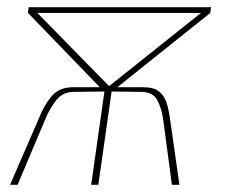

<svg xmlns="http://www.w3.org/2000/svg" viewBox="-20 -515 697 535"><path d="M8 0 90 -189Q102 -220 123 -246Q144 -272 184 -272H258L58 -479L60 -495H568L566 -479L307 -272H379Q409 -272 423.5 -260Q438 -248 444 -229Q450 -210 453 -189L480 0H459L434 -187Q430 -213 418.5 -235.5Q407 -258 375 -259L291 -260L254 0H234L271 -260L186 -259Q155 -259 137 -236Q119 -213 108 -187L29 0ZM284 -275 540 -479H84Z"/></svg>

Font: Alumni Sans Thin
Style: Italic
Weight: 100
Italic angle: -8°
Designer: Robert E. Leuschke
Foundry: Robert E. Leuschke
Version: Version 1.016